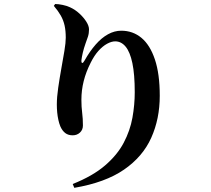

<svg xmlns="http://www.w3.org/2000/svg" viewBox="-20 -845 1040 948"><path d="M245.8 -816 252.3 -825.2Q269.3 -825 289.5 -820.7Q309.8 -816.5 325.4 -809.2Q350.9 -797.7 372 -778.2Q393.1 -758.8 406.3 -737.8Q419.5 -716.9 419.5 -699.8Q419.5 -680.3 414.2 -664Q408.9 -647.8 402.4 -630.5Q393.9 -606.5 388.9 -585.2Q383.9 -563.8 382.1 -548.5Q381.2 -534.7 385.9 -534.1Q390.5 -533.4 397.3 -545.8Q423.7 -592.4 452.6 -625.3Q481.5 -658.3 513.3 -675.8Q545.1 -693.4 578.6 -693.4Q635.9 -693.4 678.4 -658.1Q720.9 -622.8 744.8 -551.5Q768.8 -480.2 768.8 -371.9Q768.8 -258.3 726.8 -164.8Q684.9 -71.3 592.2 -7.4Q499.5 56.5 346.9 82.4L339 63.5Q438 24.1 498.5 -27.9Q559.1 -79.9 590.7 -139.9Q622.4 -200 633.9 -263.9Q645.3 -327.8 645.3 -389.5Q645.3 -478 633.6 -533.4Q621.9 -588.7 600.2 -614.8Q578.6 -640.8 548.9 -640.8Q530.4 -640.8 508.6 -628.9Q486.8 -616.9 466.1 -593.9Q445.4 -570.8 428.2 -536.3Q404.6 -490.1 393.3 -444.8Q381.9 -399.5 381.9 -352.3Q381.9 -317 385.7 -288.2Q389.4 -259.4 389.4 -225.5Q389.4 -204 374.8 -190.5Q360.1 -176.9 339 -176.9Q316.9 -176.9 302.4 -187.9Q287.9 -198.9 278.2 -220.4Q272 -235.3 268.2 -252.9Q264.3 -270.5 262.4 -290Q260.6 -309.6 260.6 -329.1Q260.6 -365.2 267.4 -411.8Q274.1 -458.4 282.7 -506Q291.2 -553.6 298 -594Q304.7 -634.5 304.7 -659Q304.7 -692.5 299 -718.7Q293.3 -744.9 280.1 -768.2Q266.8 -791.5 245.8 -816Z"/></svg>

Font: Noto Serif KR
Style: Regular
Weight: 200
Designer: Ryoko NISHIZUKA 西塚涼子 (kana & ideographs); Frank Grießhammer (Latin, Greek & Cyrillic); Wenlong ZHANG 张文龙 (bopomofo); San
Foundry: Adobe
Version: Version 2.001;hotconv 1.1.0;makeotfexe 2.6.0